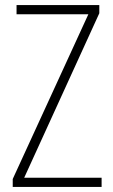

<svg xmlns="http://www.w3.org/2000/svg" viewBox="-20 -827 445 754"><path d="M379 -93V-129H75L370 -775V-807H45V-771H327L30 -124V-93Z"/></svg>

Font: Noto Sans Kannada UI Condensed ExtraLight
Style: Regular
Weight: 200
Width: 3
Designer: Jelle Bosma - Monotype Design Team
Foundry: Monotype Imaging Inc.
Version: Version 2.005